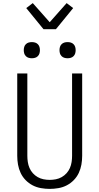

<svg xmlns="http://www.w3.org/2000/svg" viewBox="-20 -1208 640 1236"><path d="M300 8Q272 8 243.5 3Q215 -2 190 -15Q165 -28 145 -48.5Q125 -69 113 -94.5Q101 -120 96 -148Q91 -176 91 -205V-735H156V-205Q156 -185 159 -165Q162 -145 170 -126.5Q178 -108 191.5 -93Q205 -78 222.5 -68Q240 -58 260 -54Q280 -50 300 -50Q320 -50 340 -54Q360 -58 377.5 -68Q395 -78 408.5 -93Q422 -108 430 -126.5Q438 -145 441 -165Q444 -185 444 -205V-735H509V-205Q509 -176 504 -148Q499 -120 487 -94.5Q475 -69 455 -48.5Q435 -28 410 -15Q385 -2 356.5 3Q328 8 300 8ZM415 -833Q404 -833 394 -836Q384 -839 376.5 -846.5Q369 -854 366 -864Q363 -874 363 -885Q363 -896 366 -906Q369 -916 376.5 -923.5Q384 -931 394 -934Q404 -937 415 -937Q426 -937 436 -934Q446 -931 453.5 -923.5Q461 -916 464 -906Q467 -896 467 -885Q467 -874 464 -864Q461 -854 453.5 -846.5Q446 -839 436 -836Q426 -833 415 -833ZM185 -833Q174 -833 164 -836Q154 -839 146.5 -846.5Q139 -854 136 -864Q133 -874 133 -885Q133 -896 136 -906Q139 -916 146.5 -923.5Q154 -931 164 -934Q174 -937 185 -937Q196 -937 206 -934Q216 -931 223.5 -923.5Q231 -916 234 -906Q237 -896 237 -885Q237 -874 234 -864Q231 -854 223.5 -846.5Q216 -839 206 -836Q196 -833 185 -833ZM260 -1020 149 -1156 191 -1188 300 -1065 409 -1188 451 -1156 340 -1020Z"/></svg>

Font: Iosevka Light Extended
Style: Regular
Weight: 300
Width: 7
Monospace: yes
Designer: Belleve Invis
Foundry: Belleve Invis
Version: Version 32.5.0; ttfautohint (v1.8.4)